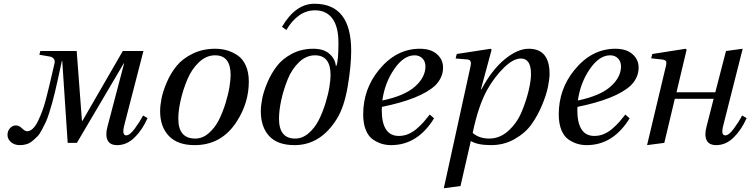

<svg xmlns="http://www.w3.org/2000/svg" viewBox="-20 -762 4002 1024"><path d="M20 -43Q20 -63 33 -78Q46 -93 65 -93Q82 -93 97.5 -77.5Q113 -62 125 -62Q140 -62 155 -76Q170 -90 182.5 -116Q195 -142 205.5 -170Q216 -198 226 -237Q236 -276 243 -305Q250 -334 258.5 -371.5Q267 -409 271 -425Q274 -439 267 -448Q260 -457 248 -460L190 -470L195 -490H389L417 -118H420L635 -490H745L643 -95Q629 -40 653 -40Q672 -40 698 -75Q724 -110 743 -146L767 -132Q739 -69 697.5 -28.5Q656 12 605 12Q566 12 553.5 -14.5Q541 -41 553 -86L642 -424H640L390 0H341L312 -437H310Q307 -425 302 -400Q292 -356 287.5 -334Q283 -312 273.5 -272.5Q264 -233 258 -212Q252 -191 242 -159Q232 -127 223.5 -109.5Q215 -92 203 -69Q191 -46 179 -34Q167 -22 152.5 -10Q138 2 121.5 7Q105 12 86 12Q57 12 38.5 -4Q20 -20 20 -43Z M834 -169Q834 -199 841.5 -237Q849 -275 869.5 -323Q890 -371 921.5 -410Q953 -449 1007 -475.5Q1061 -502 1128 -502Q1161 -502 1190.5 -493.5Q1220 -485 1247.5 -466.5Q1275 -448 1291 -412Q1307 -376 1307 -327Q1307 -215 1244 -116Q1163 12 1018 12Q927 12 880.5 -37Q834 -86 834 -169ZM931 -129Q931 -23 1021 -23Q1060 -23 1093 -51.5Q1126 -80 1147 -121.5Q1168 -163 1183 -212Q1198 -261 1204 -299.5Q1210 -338 1210 -362Q1210 -467 1127 -467Q1080 -467 1041 -430Q1002 -393 979 -338Q956 -283 943.5 -227.5Q931 -172 931 -129Z M1371 -169Q1371 -198 1378.5 -236.5Q1386 -275 1406.5 -323Q1427 -371 1457 -410Q1487 -449 1537.5 -475.5Q1588 -502 1651 -502Q1707 -502 1737.5 -474.5Q1768 -447 1771 -411L1775 -412Q1785 -443 1785 -534Q1785 -620 1752.5 -663.5Q1720 -707 1660 -707Q1570 -707 1507 -602L1484 -619Q1556 -742 1657 -742Q1853 -742 1853 -491Q1853 -411 1834.5 -301.5Q1816 -192 1777 -129Q1690 12 1551 12Q1460 12 1415.5 -36.5Q1371 -85 1371 -169ZM1468 -129Q1468 -23 1554 -23Q1593 -23 1626 -51.5Q1659 -80 1680 -121.5Q1701 -163 1716 -212Q1731 -261 1737 -299.5Q1743 -338 1743 -362Q1743 -467 1660 -467Q1613 -467 1574.5 -430Q1536 -393 1514 -338Q1492 -283 1480 -228Q1468 -173 1468 -129Z M1917 -152Q1917 -286 2000 -388Q2092 -502 2219 -502Q2278 -502 2310.5 -473Q2343 -444 2343 -402Q2343 -348 2301 -306Q2223 -234 2017 -192Q2016 -185 2016 -176Q2016 -37 2107 -37Q2134 -37 2158.5 -47.5Q2183 -58 2205 -77.5Q2227 -97 2240.5 -112.5Q2254 -128 2272 -151L2295 -131Q2207 12 2066 12Q2041 12 2018 5.5Q1995 -1 1970.5 -17Q1946 -33 1931.5 -67.5Q1917 -102 1917 -152ZM2019 -226Q2138 -251 2193.5 -300.5Q2249 -350 2249 -408Q2249 -434 2233 -450.5Q2217 -467 2191 -467Q2133 -467 2082.5 -393.5Q2032 -320 2019 -226Z M2347 242 2487 -397Q2491 -414 2491.5 -422.5Q2492 -431 2488 -437.5Q2484 -444 2472 -445L2410 -450L2416 -474L2597 -502L2602 -497L2545 -286H2548Q2603 -389 2671.5 -445.5Q2740 -502 2800 -502Q2911 -502 2911 -368Q2911 -341 2902.5 -299Q2894 -257 2871 -201.5Q2848 -146 2815 -99.5Q2782 -53 2725 -20.5Q2668 12 2599 12Q2527 12 2491 -10L2436 230ZM2501 -53Q2536 -23 2589 -23Q2646 -23 2692 -65Q2738 -107 2762.5 -166.5Q2787 -226 2799.5 -279Q2812 -332 2812 -367Q2812 -450 2758 -450Q2718 -450 2668.5 -402Q2619 -354 2580 -286Q2531 -199 2501 -53Z M2960 -152Q2960 -286 3043 -388Q3135 -502 3262 -502Q3321 -502 3353.5 -473Q3386 -444 3386 -402Q3386 -348 3344 -306Q3266 -234 3060 -192Q3059 -185 3059 -176Q3059 -37 3150 -37Q3177 -37 3201.5 -47.5Q3226 -58 3248 -77.5Q3270 -97 3283.5 -112.5Q3297 -128 3315 -151L3338 -131Q3250 12 3109 12Q3084 12 3061 5.5Q3038 -1 3013.5 -17Q2989 -33 2974.5 -67.5Q2960 -102 2960 -152ZM3062 -226Q3181 -251 3236.5 -300.5Q3292 -350 3292 -408Q3292 -434 3276 -450.5Q3260 -467 3234 -467Q3176 -467 3125.5 -393.5Q3075 -320 3062 -226Z M3431 12 3528 -395Q3536 -424 3533 -433.5Q3530 -443 3508 -445L3453 -451L3459 -474L3637 -502L3642 -497L3588 -270H3795L3852 -490L3941 -502L3838 -95Q3823 -40 3848 -40Q3867 -40 3893 -75Q3919 -110 3938 -146L3962 -132Q3934 -69 3892.5 -28.5Q3851 12 3800 12Q3761 12 3748.5 -14.5Q3736 -41 3748 -86L3786 -235H3579L3523 0Z"/></svg>

Font: Heuristica
Style: Italic
Weight: 400
Italic angle: -13°
Version: Version 1.0.2